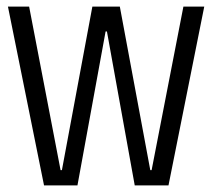

<svg xmlns="http://www.w3.org/2000/svg" viewBox="-20 -560 641 580"><path d="M4 -540H68L163 -46H167L259 -540H342L434 -46H438L534 -540H597L489 0H387L303 -465H299L214 0H113Z"/></svg>

Font: Pathway Extreme Condensed ExtraLight
Style: Regular
Weight: 250
Width: 3
Version: Version 1.001;gftools[0.9.26]